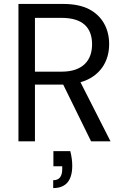

<svg xmlns="http://www.w3.org/2000/svg" viewBox="-20 -720 633 978"><path d="M158 0V-289H296H302L444 0H543L390 -301C490 -330 536 -407 536 -495C536 -571 503 -637 434 -673C399 -691 355 -700 300 -700H74V0ZM158 -629H293C404 -629 449 -577 449 -494C449 -413 402 -355 294 -355H158ZM251 238C312 238 348 204 348 124C348 102 345 77 338 50H252V127H297V141C297 179 282 198 251 198Z"/></svg>

Font: Rootstock Sans Body
Style: Regular
Weight: 400
Designer: Colophon Foundry, Jonny Pinhorn
Foundry: Colophon Foundry
Version: Version 1.200;FEAKit 1.0